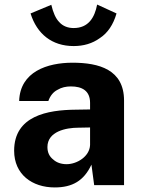

<svg xmlns="http://www.w3.org/2000/svg" viewBox="-20 -812 643 842"><path d="M220 10C297 10 348 -19 381 -90L393 0H524V-371C524 -507 414 -537 298 -537C188 -537 68 -498 64 -369H192C200 -392 214 -409 232 -418C250 -429 270 -433 291 -433C340 -433 375 -414 375 -361V-332L312 -331C188 -330 42 -304 42 -151C42 -47 121 10 220 10ZM303 -689C277 -689 255 -698 240 -715C224 -731 213 -757 205 -791L114 -753C142 -663 208 -610 303 -610C346 -610 385 -621 418 -645C452 -667 477 -704 491 -753L406 -792C395 -734 367 -689 303 -689ZM272 -92C249 -92 228 -99 214 -112C197 -125 188 -143 188 -167C188 -236 270 -252 324 -252L375 -253V-176C373 -126 318 -92 272 -92Z"/></svg>

Font: Cheyenne Sans
Style: Bold
Weight: 700
Designer: The Public Sans project authors (U.S. Web Design System), Libre Franklin designed by Pablo Impallari and Rodrigo Fuenzal
Foundry: The Cheyenne Sans Project Authors
Version: Version 2.007